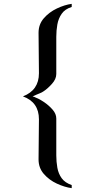

<svg xmlns="http://www.w3.org/2000/svg" viewBox="-20 -878 490 996"><path d="M352 98Q315 93 275 74.5Q235 56 207.5 24.5Q180 -7 180 -51Q180 -103 181 -155Q182 -207 182 -259Q182 -348 99 -378Q182 -410 182 -498Q182 -551 181 -603.5Q180 -656 180 -708Q180 -752 207.5 -783.5Q235 -815 275 -834Q315 -853 352 -858V-842Q317 -831 300 -806.5Q283 -782 277.5 -751Q272 -720 272 -687Q272 -638 272 -590Q272 -542 272 -494Q272 -468 249.5 -443Q227 -418 207 -405Q197 -398 187.5 -394.5Q178 -391 167 -386Q163 -384 158.5 -382Q154 -380 149 -378Q154 -377 158.5 -375Q163 -373 167 -371Q186 -364 210.5 -347Q235 -330 253.5 -308.5Q272 -287 272 -263Q272 -216 272 -168Q272 -120 272 -72Q272 -39 277.5 -8Q283 23 300 46.5Q317 70 352 82Z"/></svg>

Font: Kaisei Decol
Style: Bold
Weight: 700
Designer: Font-Kai, 金井和夫
Foundry: KAZUO KANAI
Version: Version 5.003